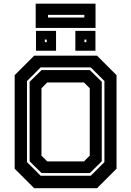

<svg xmlns="http://www.w3.org/2000/svg" viewBox="-20 -994 693 1014"><path d="M160.5 0 57.5 -103V-597L160.5 -700H492.5L595.5 -597V-103L492.5 0ZM229.5 -141.5H423.5L454 -172V-528L423.5 -558.5H229.5L199 -528V-172ZM194.5 -66H459.5L531.5 -138V-566L459.5 -638H194.5L122.5 -566V-138ZM199.5 -80 136.5 -142V-562L199.5 -624H454.5L517.5 -562V-142L454.5 -80ZM378 -726V-831H484V-726ZM170 -726V-831H276V-726ZM217 -771H227V-785H217ZM426 -771H436V-785H426ZM168.5 -846.5V-974.5H484.5V-846.5ZM233.5 -901.5H425.5V-915.5H233.5Z"/></svg>

Font: Tourney
Style: Bold
Weight: 700
Designer: Tyler Finck
Foundry: Etcetera Type Co
Version: Version 1.015